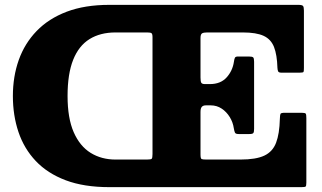

<svg xmlns="http://www.w3.org/2000/svg" viewBox="-20 -770 1326 790"><path d="M539.5 -750H429.5Q329 -750 254.5 -721.8Q180 -693.5 130.8 -642.5Q81.5 -591.5 57.2 -523.2Q33 -455 33 -375Q33 -295 56 -226.8Q79 -158.5 127.2 -107.5Q175.5 -56.5 250.5 -28.2Q325.5 0 429.5 0H539.5V-113.5H455.5Q397.5 -113.5 353 -141Q308.5 -168.5 283.2 -226.2Q258 -284 258 -375Q258 -466 281 -523.8Q304 -581.5 348.2 -609Q392.5 -636.5 455.5 -636.5H539.5ZM585 -636.5Q599 -636.5 603.2 -633.5Q607.5 -630.5 607.5 -617V-136.5Q607.5 -120 604.2 -116.8Q601 -113.5 584 -113.5H515.5Q503.5 -113.5 500.5 -112Q497.5 -110.5 497.5 -98V-18Q497.5 -3 502.2 -1.5Q507 0 521 0H1220Q1234.5 0 1237.5 -2.5Q1240.5 -5 1240.5 -19V-284Q1240.5 -298.5 1238 -302.2Q1235.5 -306 1220.5 -306H1153.5Q1136.5 -306 1134.2 -301.8Q1132 -297.5 1131.5 -280.5Q1130 -219.5 1116 -182.8Q1102 -146 1067.8 -129.8Q1033.5 -113.5 969 -113.5H830.5Q814.5 -113.5 809.8 -115.5Q805 -117.5 805 -134V-309.5Q805 -324.5 810.5 -330.5Q816 -336.5 827 -336.5H847Q872 -336.5 892 -323.2Q912 -310 925.2 -288.5Q938.5 -267 942 -242.5Q944 -230 946.8 -224.2Q949.5 -218.5 962 -218.5H1006Q1019 -218.5 1022.2 -222.5Q1025.5 -226.5 1025.5 -239.5V-516Q1025.5 -530 1021.8 -533.8Q1018 -537.5 1004 -537.5H959Q949 -537.5 946.5 -532.2Q944 -527 942.5 -516Q937 -478.5 912.2 -451.2Q887.5 -424 843.5 -424H823.5Q811.5 -424 808.2 -429.5Q805 -435 805 -451V-613.5Q805 -629 811.5 -632.8Q818 -636.5 832 -636.5H979Q1034.5 -636.5 1064.8 -622.5Q1095 -608.5 1107.5 -576.5Q1120 -544.5 1121.5 -491Q1122 -481.5 1124.5 -476.2Q1127 -471 1138 -471H1212.5Q1227 -471 1228.8 -474Q1230.5 -477 1230.5 -490.5V-726Q1230.5 -741 1226.8 -745.5Q1223 -750 1207.5 -750H522.5Q508 -750 502.8 -746.8Q497.5 -743.5 497.5 -728V-659.5Q497.5 -645.5 501 -641Q504.5 -636.5 519 -636.5Z"/></svg>

Font: Besley ExtraBold
Style: Regular
Weight: 800
Designer: Owen Earl
Foundry: indestructible type*
Version: Version 2.001